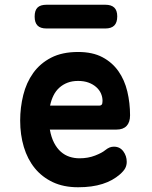

<svg xmlns="http://www.w3.org/2000/svg" viewBox="-20 -779 640 809"><path d="M460 -161Q485 -161 499.5 -141.5Q514 -122 514 -97Q514 -83 508 -71Q502 -59 485 -44Q470 -31 452 -21Q434 -11 412 -4Q390 3 364.5 6.5Q339 10 309 10Q248 10 202.5 -11.5Q157 -33 126.5 -70.5Q96 -108 80.5 -159.5Q65 -211 65 -271Q65 -326 78 -378.5Q91 -431 120 -471.5Q149 -512 195.5 -536Q242 -560 309 -560Q370 -560 411.5 -538Q453 -516 479 -479Q505 -442 516.5 -393.5Q528 -345 528 -293Q528 -264 513.5 -248.5Q499 -233 471 -233H190Q196 -200 208 -177Q220 -154 236.5 -139.5Q253 -125 273 -118.5Q293 -112 315 -112Q351 -112 380.5 -123.5Q410 -135 423 -146Q433 -154 441.5 -157.5Q450 -161 460 -161ZM191 -334H399Q405 -334 408.5 -338Q412 -342 412 -354Q412 -370 405.5 -385Q399 -400 385.5 -412Q372 -424 353 -431Q334 -438 309 -438Q284 -438 264.5 -430.5Q245 -423 230 -409.5Q215 -396 205.5 -377Q196 -358 191 -334ZM176 -659Q150 -659 138 -671.5Q126 -684 126 -709Q126 -735 138 -747Q150 -759 176 -759H424Q449 -759 461.5 -747Q474 -735 474 -710Q474 -684 461.5 -671.5Q449 -659 424 -659Z"/></svg>

Font: Maple Mono NL
Style: Bold
Weight: 700
Monospace: yes
Designer: subframe7536
Version: Version 7.000